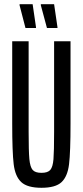

<svg xmlns="http://www.w3.org/2000/svg" viewBox="-20 -884 393 912"><path d="M38 -297V-688H116V-258Q116 -166 119.5 -128.5Q123 -91 135 -77Q147 -63 177 -63Q207 -63 219 -77Q231 -91 234 -128Q237 -165 237 -258V-688H315V-297Q315 -162 308 -104Q301 -46 272.5 -19Q244 8 177 8Q110 8 81 -19Q52 -46 45 -104Q38 -162 38 -297ZM151 -751H101L73 -859V-864H135L151 -755ZM253 -751H203L174 -859V-864H237L253 -755Z"/></svg>

Font: Saira Ultra Condensed Medium
Style: Regular
Weight: 500
Width: 1
Designer: Hector Gatti with collaboration of the Omnibus-Type team
Foundry: Omnibus-Type
Version: Version 1.001; ttfautohint (v1.8)